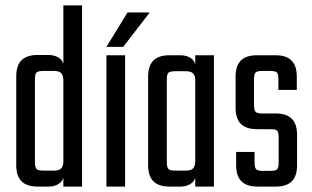

<svg xmlns="http://www.w3.org/2000/svg" viewBox="-20 -689 1152 709"><path d="M109 -225H40V-407Q40 -447 59.5 -466.5Q79 -486 119 -486H159Q185 -486 201.5 -472.5Q218 -459 218 -425V-357H214V-391Q214 -411 206 -419Q198 -427 180 -427H140Q121 -427 115 -421.5Q109 -416 109 -396ZM214 -669H283V0H214V-53V-60ZM40 -262H109V-90Q109 -71 115 -65Q121 -59 140 -59H180Q198 -59 206 -67Q214 -75 214 -95V-118L218 -117V-61Q218 -27 201.5 -13.5Q185 0 159 0H119Q79 0 59.5 -19.5Q40 -39 40 -79Z M442 0H373V-485H442ZM373 -516 451 -643H533L435 -516Z M596 -224H527V-406Q527 -446 546.5 -465.5Q566 -485 606 -485H646Q672 -485 688.5 -471.5Q705 -458 705 -424V-362H701V-390Q701 -410 693 -418Q685 -426 667 -426H627Q608 -426 602 -420.5Q596 -415 596 -395ZM770 0H701V-422V-430V-485H770ZM527 -261H596V-90Q596 -71 602 -65Q608 -59 627 -59H667Q685 -59 693 -67Q701 -75 701 -95V-121H705V-61Q705 -27 688.5 -13.5Q672 0 646 0H606Q566 0 546.5 -19.5Q527 -39 527 -79Z M1009 -89V-181Q1009 -201 1003.5 -206.5Q998 -212 978 -212H929Q889 -212 869.5 -231.5Q850 -251 850 -291V-406Q850 -446 869.5 -465.5Q889 -485 929 -485H997Q1037 -485 1056.5 -465.5Q1076 -446 1076 -406V-357H1008V-396Q1008 -416 1002.5 -421.5Q997 -427 977 -427H949Q930 -427 924 -421.5Q918 -416 918 -396V-301Q918 -282 924 -276Q930 -270 949 -270H998Q1038 -270 1057.5 -250.5Q1077 -231 1077 -191V-79Q1077 -39 1057.5 -19.5Q1038 0 998 0H931Q891 0 871.5 -19.5Q852 -39 852 -79V-128H920V-89Q920 -70 926 -64Q932 -58 951 -58H978Q998 -58 1003.5 -64Q1009 -70 1009 -89Z"/></svg>

Font: Teko Variable Light
Style: Regular
Weight: 300
Designer: Manushi Parikh, Jonny Pinhorn
Foundry: Indian Type Foundry
Version: Version 3.000